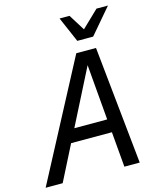

<svg xmlns="http://www.w3.org/2000/svg" viewBox="-158 -1008 908 1100"><g transform="rotate(-15 296.0 -458.0)"><path d="M441 0 423 -209H181L75 0H-26L343 -699H460L532 0ZM221 -287H416L388 -616ZM589 -916 461 -766H367L302 -916H361L421 -820L521 -916Z"/></g></svg>

Font: Fragment Mono SC
Style: Italic
Weight: 400
Italic angle: -12°
Monospace: yes
Designer: Wei Huang based on Nimbus Sans by URW Studio, based on Helvetica by Max Miedinger.
Foundry: Wei Huang
Version: Version 1.012; ttfautohint (v1.8.4.7-5d5b)